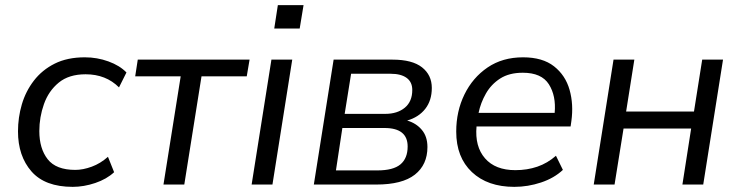

<svg xmlns="http://www.w3.org/2000/svg" viewBox="-20 -718 2875 747"><path d="M263 9Q155 9 102.5 -51Q50 -111 50 -207Q50 -261 65 -312Q80 -363 112 -404.5Q144 -446 193 -470.5Q242 -495 310 -495Q358 -495 402 -479Q446 -463 472 -436L443 -378Q392 -429 313 -429Q248 -429 208.5 -396.5Q169 -364 151 -313Q133 -262 133 -208Q133 -140 165.5 -98.5Q198 -57 273 -57Q303 -57 337 -69.5Q371 -82 400 -108L424 -48Q395 -21 350.5 -6Q306 9 263 9Z M616 0 683 -421H506L516 -486H951L940 -421H764L697 0Z M1047 -607 1061 -698H1161L1146 -607ZM959 0 1036 -486H1117L1040 0Z M1201 0 1278 -486H1507Q1584 -486 1622 -456Q1660 -426 1660 -376Q1660 -327 1634.5 -294.5Q1609 -262 1564 -249Q1599 -239 1621 -213Q1643 -187 1643 -146Q1643 -77 1594 -38.5Q1545 0 1444 0ZM1321 -275H1479Q1526 -275 1555 -299Q1584 -323 1584 -368Q1584 -399 1562 -415Q1540 -431 1500 -431H1346ZM1287 -55H1448Q1510 -55 1538 -78.5Q1566 -102 1566 -148Q1566 -220 1476 -220H1312Z M1981 9Q1877 9 1816 -48.5Q1755 -106 1755 -206Q1755 -285 1787 -350.5Q1819 -416 1877 -455.5Q1935 -495 2015 -495Q2091 -495 2135.5 -460Q2180 -425 2196 -368.5Q2212 -312 2203 -247L2200 -226H1834Q1827 -148 1867 -102Q1907 -56 1985 -56Q2031 -56 2070.5 -69.5Q2110 -83 2143 -112L2170 -57Q2136 -25 2085 -8Q2034 9 1981 9ZM2014 -435Q1961 -435 1926 -412.5Q1891 -390 1870.5 -354Q1850 -318 1842 -279H2138Q2144 -345 2115.5 -390Q2087 -435 2014 -435Z M2290 0 2367 -486H2448L2416 -284H2680L2712 -486H2793L2716 0H2635L2669 -218H2406L2371 0Z"/></svg>

Font: Nunito Sans
Style: Italic
Weight: 400
Italic angle: -9°
Designer: Vernon Adams
Foundry: Vernon Adams
Version: Version 3.006; ttfautohint (v1.8.3)